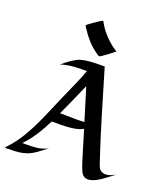

<svg xmlns="http://www.w3.org/2000/svg" viewBox="-189 -1092 1069 1221"><g transform="rotate(20 346.0 -481.5)"><path d="M79.1 -65.9Q82.5 -66.4 118.2 -66.4Q179.2 -66.4 208.3 -75.7Q237.3 -85 250 -92.8Q231.9 -79.1 216.8 -67.4Q184.1 -42 164.3 -30.8Q144.5 -19.5 125 -13.4Q105.5 -7.3 85 -4.4Q54.7 0 2.4 0H-16.6Q-16.1 -0.5 -15.9 -1Q-15.6 -1.5 -9 -8.8Q-2.4 -16.1 10.3 -30Q22.9 -43.9 43.9 -71.8Q64.9 -99.6 89.6 -143.6Q114.3 -187.5 135.5 -233.2Q156.7 -278.8 176.3 -325.7Q195.8 -372.6 216.6 -419.7Q237.3 -466.8 258.8 -514.9Q280.3 -563 291.3 -590.3Q302.2 -617.7 304 -624.5Q305.7 -631.3 309.6 -636.2H272.5Q181.6 -636.2 131.3 -615.7Q198.7 -674.3 244.1 -689.5Q285.6 -702.6 378.9 -702.6H404.8Q425.8 -632.8 447 -561Q468.3 -489.3 489.7 -417.5Q536.6 -261.2 560.3 -190.9Q584 -120.6 588.1 -107.2Q592.3 -93.8 598.6 -83Q612.8 -59.6 644 -59.6Q661.1 -59.6 679.9 -67.4Q698.7 -75.2 709 -81.5Q691.4 -68.4 677.7 -57.6Q642.6 -30.8 632.8 -24.7Q623 -18.6 613.3 -12.7Q603.5 -6.8 592.8 -2Q524.4 28.3 500.5 -24.9Q483.4 -62.5 459.5 -145.3Q435.5 -228 417 -286.1Q376 -256.8 238.3 -258.8Q220.7 -258.8 208 -258.8Q152.8 -148.4 100.6 -90.3Q96.2 -85.4 91.8 -80.1Q79.1 -65.4 79.1 -65.9ZM246.1 -326.7 342.8 -324.7Q373 -324.7 404.3 -326.7Q381.8 -397.9 337.4 -544.9Q289.1 -434.1 239.3 -325.2Q245.1 -326.7 246.1 -326.7ZM442.4 -817.9Q437 -814 423.6 -803.2Q410.2 -792.5 395 -780.8Q356 -751.5 347.7 -751.5Q346.2 -751.5 339.8 -755.9Q293.9 -786.1 264.2 -819.8Q234.4 -853.5 210 -891.6L201.2 -905.8Q201.2 -911.1 239.7 -937.5Q291.5 -972.2 294.9 -972.2Q298.3 -972.2 298.8 -969.7Q299.3 -967.3 303.2 -960.4Q332.5 -910.6 370.6 -873.8Q408.7 -836.9 442.4 -817.9Z"/></g></svg>

Font: Fondamento
Style: Regular
Weight: 400
Version: Version 1.000